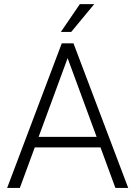

<svg xmlns="http://www.w3.org/2000/svg" viewBox="-20 -924 665 944"><path d="M547.4 0 474.1 -199.2H150.9L77.6 0H15.1L283.7 -710.9H341.3L610.4 0ZM169.9 -251H455.1L312.5 -638.2ZM279.3 -767.1 372.6 -903.8H443.4L330.1 -767.1Z"/></svg>

Font: Vazirmatn RD UI ExtraLight
Style: Regular
Weight: 200
Designer: Saber Rastikerdar
Foundry: Saber Rastikerdar
Version: Version 33.003